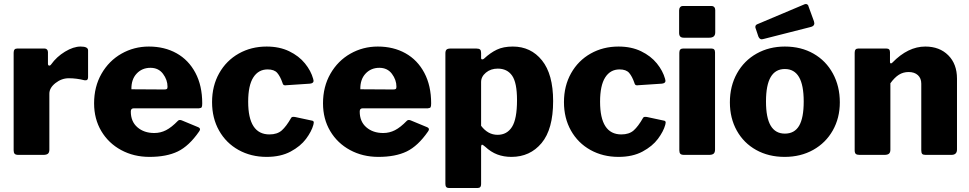

<svg xmlns="http://www.w3.org/2000/svg" viewBox="-20 -772 4832 957"><path d="M48 -23V-509Q48 -530 65 -530H203Q210 -530 214.5 -525Q219 -520 219 -512V-454Q219 -445 226 -445Q231 -445 235 -451Q262 -489 304 -514.5Q346 -540 382 -540Q419 -540 419 -521V-387Q419 -369 401 -372Q361 -382 323 -382Q287 -382 256.5 -358Q226 -334 226 -305V-26Q226 -12 219 -6Q212 0 196 0H72Q58 0 53 -5.5Q48 -11 48 -23Z M749 -109Q780 -109 807.5 -123Q835 -137 867 -170Q871 -174 876 -174Q881 -174 886 -172L968 -138Q977 -134 977 -127Q977 -123 972 -116Q922 -44 866 -17Q810 10 725 10Q647 10 584 -24Q521 -58 485 -118.5Q449 -179 449 -257Q449 -340 486 -404.5Q523 -469 585.5 -504.5Q648 -540 722 -540Q800 -540 860 -506.5Q920 -473 954 -409Q988 -345 988 -257Q988 -243 985.5 -238Q983 -233 971 -232H646Q632 -232 632 -216Q632 -166 665 -137.5Q698 -109 749 -109ZM798 -326Q808 -326 811.5 -328.5Q815 -331 815 -340Q815 -374 792.5 -404Q770 -434 730 -434Q688 -434 661 -405Q634 -376 635 -327Z M1541 -379Q1543 -371 1543 -369Q1543 -357 1525 -355L1404 -347Q1403 -347 1402 -346.5Q1401 -346 1399 -347Q1391 -347 1388 -359Q1377 -391 1362 -408.5Q1347 -426 1314 -426Q1268 -426 1242.5 -386Q1217 -346 1217 -265Q1217 -102 1323 -102Q1362 -102 1384.5 -122Q1407 -142 1431 -184Q1433 -188 1437 -189Q1441 -190 1450 -189L1534 -171Q1544 -170 1544 -161Q1544 -158 1542 -150Q1533 -117 1505.5 -80Q1478 -43 1428.5 -16.5Q1379 10 1309 10Q1231 10 1169 -24.5Q1107 -59 1072 -121Q1037 -183 1037 -263Q1037 -344 1072.5 -407Q1108 -470 1170 -505Q1232 -540 1309 -540Q1373 -540 1421.5 -516.5Q1470 -493 1500 -456Q1530 -419 1541 -379Z M1890 -109Q1921 -109 1948.5 -123Q1976 -137 2008 -170Q2012 -174 2017 -174Q2022 -174 2027 -172L2109 -138Q2118 -134 2118 -127Q2118 -123 2113 -116Q2063 -44 2007 -17Q1951 10 1866 10Q1788 10 1725 -24Q1662 -58 1626 -118.5Q1590 -179 1590 -257Q1590 -340 1627 -404.5Q1664 -469 1726.5 -504.5Q1789 -540 1863 -540Q1941 -540 2001 -506.5Q2061 -473 2095 -409Q2129 -345 2129 -257Q2129 -243 2126.5 -238Q2124 -233 2112 -232H1787Q1773 -232 1773 -216Q1773 -166 1806 -137.5Q1839 -109 1890 -109ZM1939 -326Q1949 -326 1952.5 -328.5Q1956 -331 1956 -340Q1956 -374 1933.5 -404Q1911 -434 1871 -434Q1829 -434 1802 -405Q1775 -376 1776 -327Z M2378 -508V-483Q2378 -476 2384 -476Q2389 -476 2393 -480Q2424 -509 2456.5 -524.5Q2489 -540 2536 -540Q2626 -540 2681.5 -471Q2737 -402 2737 -268Q2737 -128 2679.5 -59Q2622 10 2529 10Q2491 10 2459 -2Q2427 -14 2398 -41Q2386 -51 2383 -51Q2378 -51 2378 -36V146Q2378 165 2361 165H2217Q2200 165 2200 145V-506Q2200 -519 2205.5 -524.5Q2211 -530 2225 -530H2355Q2368 -530 2373 -525Q2378 -520 2378 -508ZM2460 -100Q2507 -100 2532 -139.5Q2557 -179 2557 -273Q2557 -360 2532.5 -395Q2508 -430 2461 -430Q2426 -430 2402 -410Q2378 -390 2378 -363V-145Q2412 -100 2460 -100Z M3295 -379Q3297 -371 3297 -369Q3297 -357 3279 -355L3158 -347Q3157 -347 3156 -346.5Q3155 -346 3153 -347Q3145 -347 3142 -359Q3131 -391 3116 -408.5Q3101 -426 3068 -426Q3022 -426 2996.5 -386Q2971 -346 2971 -265Q2971 -102 3077 -102Q3116 -102 3138.5 -122Q3161 -142 3185 -184Q3187 -188 3191 -189Q3195 -190 3204 -189L3288 -171Q3298 -170 3298 -161Q3298 -158 3296 -150Q3287 -117 3259.5 -80Q3232 -43 3182.5 -16.5Q3133 10 3063 10Q2985 10 2923 -24.5Q2861 -59 2826 -121Q2791 -183 2791 -263Q2791 -344 2826.5 -407Q2862 -470 2924 -505Q2986 -540 3063 -540Q3127 -540 3175.5 -516.5Q3224 -493 3254 -456Q3284 -419 3295 -379Z M3545 -611Q3545 -597 3537.5 -590.5Q3530 -584 3514 -584H3389Q3376 -584 3370.5 -590Q3365 -596 3365 -608V-720Q3365 -730 3370 -736Q3375 -742 3383 -742H3527Q3535 -742 3540 -736.5Q3545 -731 3545 -722ZM3544 -27Q3544 -12 3537 -6Q3530 0 3514 0H3390Q3376 0 3371 -5.5Q3366 -11 3366 -23V-509Q3366 -530 3384 -530H3527Q3544 -530 3544 -511Z M3618 -262Q3618 -343 3653.5 -406.5Q3689 -470 3751.5 -505Q3814 -540 3892 -540Q3973 -540 4035 -504.5Q4097 -469 4131.5 -405.5Q4166 -342 4166 -262Q4166 -184 4131 -122Q4096 -60 4033.5 -25Q3971 10 3891 10Q3811 10 3749 -24.5Q3687 -59 3652.5 -121Q3618 -183 3618 -262ZM3986 -266Q3986 -348 3962.5 -388Q3939 -428 3892 -428Q3845 -428 3821.5 -388Q3798 -348 3798 -266Q3798 -185 3821.5 -145.5Q3845 -106 3892 -106Q3940 -106 3963 -145Q3986 -184 3986 -266ZM4037 -666Q4039 -658 4039 -656Q4039 -641 4019 -637L3787 -578Q3779 -576 3777 -576Q3766 -576 3760 -590L3747 -629Q3745 -632 3745 -638Q3745 -647 3754 -651L3991 -751Q3993 -752 3997 -752Q4001 -752 4005 -749Q4009 -746 4010 -740Z M4240 -23V-509Q4240 -530 4257 -530H4399Q4416 -530 4416 -512V-464Q4416 -456 4421 -456Q4424 -456 4428 -460Q4506 -540 4592 -540Q4663 -540 4706.5 -496.5Q4750 -453 4750 -380V-27Q4750 0 4722 0H4593Q4581 0 4576.5 -5Q4572 -10 4572 -23V-355Q4572 -382 4555 -397.5Q4538 -413 4509 -413Q4482 -413 4460.5 -399.5Q4439 -386 4418 -357V-26Q4418 -12 4411 -6Q4404 0 4388 0H4264Q4251 0 4245.5 -5Q4240 -10 4240 -23Z"/></svg>

Font: Libre Franklin ExtraBold
Style: Regular
Weight: 800
Designer: Pablo Impallari, Rodrigo Fuenzalida
Foundry: Impallari Type
Version: Version 1.002; ttfautohint (v1.5)